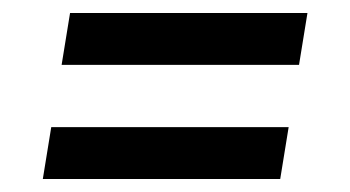

<svg xmlns="http://www.w3.org/2000/svg" viewBox="-20 -488 540 296"><path d="M75 -388 88 -468H454L441 -388ZM46 -212 59 -292H425L412 -212Z"/></svg>

Font: Iosevka Curly Slab Medium
Style: Italic
Weight: 500
Italic angle: -9°
Monospace: yes
Designer: Belleve Invis
Foundry: Belleve Invis
Version: Version 22.1.2; ttfautohint (v1.8.4)